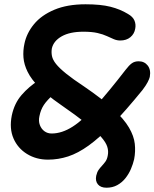

<svg xmlns="http://www.w3.org/2000/svg" viewBox="-20 -730 721 896"><path d="M477 146Q450 146 437 130.5Q424 115 429 90Q433 73 440 63Q447 53 455.5 44Q464 35 472 24Q480 13 483 -5Q487 -25 480.5 -45.5Q474 -66 451 -92Q428 -118 382 -154.5Q336 -191 261 -243Q199 -286 162.5 -323Q126 -360 109 -394.5Q92 -429 89.5 -461.5Q87 -494 94 -526Q104 -575 138.5 -617Q173 -659 233.5 -684.5Q294 -710 379 -710Q450 -710 495.5 -698.5Q541 -687 577 -665Q600 -652 607.5 -634Q615 -616 611 -596Q607 -572 588.5 -556.5Q570 -541 541 -541Q526 -541 511.5 -547Q497 -553 479 -561.5Q461 -570 435 -576Q409 -582 369 -582Q306 -582 268 -560.5Q230 -539 222 -504Q219 -486 222.5 -468.5Q226 -451 241.5 -431.5Q257 -412 288.5 -386.5Q320 -361 373 -326Q458 -268 508.5 -221Q559 -174 582 -134.5Q605 -95 609 -59Q613 -23 606 13Q601 35 591 58.5Q581 82 565 102Q549 122 527 134Q505 146 477 146ZM204 15Q149 15 106 -11.5Q63 -38 43 -84Q23 -130 35 -191Q47 -248 81 -287Q115 -326 159 -354Q182 -367 203.5 -368Q225 -369 240 -353Q249 -344 246 -323.5Q243 -303 230 -290Q199 -262 184.5 -240Q170 -218 164 -188Q159 -165 166 -146.5Q173 -128 187.5 -117.5Q202 -107 221 -107Q269 -107 319 -139Q369 -171 428.5 -237Q488 -303 566 -404Q582 -425 595 -434.5Q608 -444 627 -444Q654 -444 669.5 -424Q685 -404 679 -371Q677 -362 669 -346.5Q661 -331 645 -310Q566 -213 505 -150Q444 -87 394 -51Q344 -15 298 0Q252 15 204 15Z"/></svg>

Font: Shantell Sans Light SemiBold
Style: Italic
Weight: 600
Italic angle: -11°
Version: Version 1.011;[c5ecc13dd]